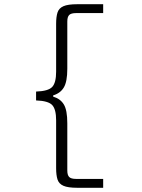

<svg xmlns="http://www.w3.org/2000/svg" viewBox="-20 -728 672 910"><path d="M346 162Q302 162 280.5 152.5Q259 143 252.5 122.5Q246 102 246 69V-158Q246 -210 227.5 -230Q209 -250 151 -252V-294Q209 -296 227.5 -316Q246 -336 246 -388V-615Q246 -648 252.5 -668.5Q259 -689 280.5 -698.5Q302 -708 346 -708H469V-666H341Q317 -666 308 -657Q299 -648 299 -626V-402Q299 -341 282.5 -313.5Q266 -286 232 -276V-270Q266 -260 282.5 -233Q299 -206 299 -144V80Q299 102 308 111Q317 120 341 120H469V162Z"/></svg>

Font: Atkinson Hyperlegible Mono ExtraLight
Style: Regular
Weight: 200
Monospace: yes
Designer: Elliott Scott, Megan Eiswerth, Linus Boman, Theodore Petrosky, Letters from Sweden
Foundry: Applied Design Works, Letters from Sweden
Version: Version 2.001